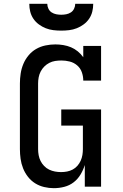

<svg xmlns="http://www.w3.org/2000/svg" viewBox="-20 -975 640 1003"><path d="M261 8Q236 8 210.5 2Q185 -4 163.5 -17.5Q142 -31 126 -51.5Q110 -72 100.5 -96Q91 -120 87.5 -145.5Q84 -171 84 -196V-539Q84 -565 88 -591Q92 -617 102 -641Q112 -665 129 -685.5Q146 -706 168.5 -719Q191 -732 217 -737.5Q243 -743 269 -743Q290 -743 311 -739.5Q332 -736 351 -728Q370 -720 386.5 -706.5Q403 -693 415 -676V-735H508V-554H415Q415 -576 407.5 -597.5Q400 -619 383 -633.5Q366 -648 344.5 -653.5Q323 -659 301 -659Q284 -659 268 -656.5Q252 -654 237.5 -646.5Q223 -639 211.5 -627.5Q200 -616 192.5 -601.5Q185 -587 182 -571Q179 -555 179 -539V-196Q179 -180 182 -164Q185 -148 192 -134Q199 -120 210.5 -108Q222 -96 236.5 -89Q251 -82 267 -79Q283 -76 299 -76Q315 -76 330.5 -79Q346 -82 360 -89.5Q374 -97 384.5 -109Q395 -121 401.5 -135.5Q408 -150 410.5 -165.5Q413 -181 413 -196V-319H300V-403H508V0H423V-113Q415 -87 400.5 -63Q386 -39 364.5 -22.5Q343 -6 316 1Q289 8 261 8ZM300 -815Q279 -815 258.5 -817.5Q238 -820 219 -827.5Q200 -835 183 -847.5Q166 -860 154.5 -877Q143 -894 138 -914Q133 -934 133 -955H227Q227 -942 233 -929.5Q239 -917 250 -910Q261 -903 274 -900.5Q287 -898 300 -898Q313 -898 326 -900.5Q339 -903 350 -910Q361 -917 367 -929.5Q373 -942 373 -955H467Q467 -934 462 -914Q457 -894 445.5 -877Q434 -860 417 -847.5Q400 -835 381 -827.5Q362 -820 341.5 -817.5Q321 -815 300 -815Z"/></svg>

Font: Iosevka Slab Medium Extended
Style: Regular
Weight: 500
Width: 7
Monospace: yes
Designer: Belleve Invis
Foundry: Belleve Invis
Version: Version 11.1.1; ttfautohint (v1.8.3)